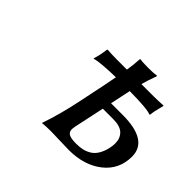

<svg xmlns="http://www.w3.org/2000/svg" viewBox="-113 -632 795 795"><g transform="rotate(45 284.0 -235.0)"><path d="M350.1 -257.8H418Q567.9 -257.8 567.9 -163.1Q567.9 -87.9 510.5 -42.5Q453.1 2.9 362.8 2.9Q341.8 2.9 309.3 1.5Q276.9 0 255.9 0Q240.2 0 227.8 0.7Q215.3 1.5 210.9 2L206.1 2.9V0Q232.9 -76.7 253.9 -179.2L276.9 -290Q287.6 -345.7 288.1 -348.1Q244.6 -347.2 214.8 -344.5Q185.1 -341.8 176.8 -339.4L168.9 -336.9L168 -339.8Q176.8 -366.2 181.2 -402.8L184.1 -404.8Q212.4 -402.8 237.8 -402.8H297.9Q303.7 -437.5 305.2 -470.2L307.1 -473.1Q319.8 -470.2 355 -470.2Q370.1 -470.2 382.3 -470.9Q394.5 -471.7 399.4 -472.7L403.8 -473.1L404.8 -470.2Q390.1 -430.7 382.8 -402.8H454.1Q477.5 -402.8 509.8 -404.8L511.2 -402.8Q499 -357.4 498 -339.8L495.1 -336.9Q475.1 -347.2 369.1 -348.1ZM477.1 -126Q480 -139.2 480 -152.8Q480 -182.1 461.7 -200Q443.4 -217.8 402.8 -217.8H341.8L313 -83Q311 -71.3 311 -67.9Q311 -50.8 323.7 -43.9Q336.4 -37.1 366.2 -37.1Q386.7 -37.1 402.8 -40.8Q418.9 -44.4 434.3 -53.7Q449.7 -63 460.7 -81.3Q471.7 -99.6 477.1 -126Z"/></g></svg>

Font: Linear Smooth
Style: Italic
Weight: 400
Designer: Philipp H. Poll, Flanker
Foundry: Philipp H. Poll, reworked by Flanker
Version: Version 1.061 | FøM Fix